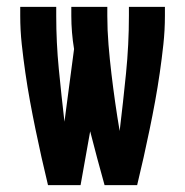

<svg xmlns="http://www.w3.org/2000/svg" viewBox="-20 -540 540 560"><path d="M380 0H285Q274 -39 263.5 -78.5Q253 -118 243 -157L215 0H120Q110 -41 101 -81.5Q92 -122 83.5 -163Q75 -204 67.5 -245Q60 -286 54 -327.5Q48 -369 43.5 -410.5Q39 -452 39 -494V-520H144V-494Q144 -416 151.5 -339Q159 -262 168 -185L196 -397Q192 -421 190 -445.5Q188 -470 188 -494V-520H293V-494Q293 -452 296.5 -409.5Q300 -367 305 -325Q310 -283 316 -241Q322 -199 329 -158Q339 -241 347.5 -325.5Q356 -410 356 -494V-520H461V-494Q461 -452 456.5 -410.5Q452 -369 446 -327.5Q440 -286 432.5 -245Q425 -204 416.5 -163Q408 -122 399 -81.5Q390 -41 380 0Z"/></svg>

Font: Iosevka Term Curly Extrabold
Style: Regular
Weight: 800
Designer: Belleve Invis
Foundry: Belleve Invis
Version: Version 32.3.0